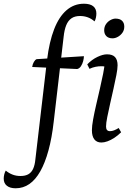

<svg xmlns="http://www.w3.org/2000/svg" viewBox="-132 -754 708 1032"><path d="M-48 258Q-78 258 -95 244.5Q-112 231 -112 206Q-112 195 -109 183Q-106 171 -101 163Q-84 177 -64.5 184.5Q-45 192 -22 192Q4 192 20.5 182.5Q37 173 46 153.5Q55 134 58 104L121 -433Q133 -530 159 -597Q185 -664 225.5 -699Q266 -734 319 -734Q352 -734 369 -720.5Q386 -707 386 -681Q386 -671 383.5 -659Q381 -647 376 -639Q359 -654 339.5 -661Q320 -668 298 -668Q270 -668 252 -655.5Q234 -643 224 -618.5Q214 -594 210 -556L157 -102Q147 -13 128.5 54.5Q110 122 84.5 167Q59 212 26 235Q-7 258 -48 258ZM283 -383 41 -394Q43 -409 50 -421Q57 -433 65 -436L319 -452Q319 -441 315 -425.5Q311 -410 303 -398Q295 -386 283 -383ZM413 12Q388 12 375 -5Q362 -22 362 -54Q362 -76 368.5 -112Q375 -148 385 -191Q395 -234 405 -277.5Q415 -321 422.5 -358.5Q430 -396 431 -420L444 -392Q440 -395 431.5 -396.5Q423 -398 412 -398Q398 -398 382 -395Q366 -392 349 -384L337 -408Q362 -434 391.5 -448Q421 -462 443 -462Q473 -462 486.5 -447Q500 -432 500 -403Q500 -384 493.5 -350.5Q487 -317 478 -277Q469 -237 460 -197Q451 -157 444.5 -124.5Q438 -92 438 -74Q438 -49 459 -49Q470 -49 481.5 -53.5Q493 -58 506 -66L519 -43Q502 -26 483 -13.5Q464 -1 446 5.5Q428 12 413 12ZM473 -548Q451 -548 439.5 -560Q428 -572 428 -591Q428 -610 437.5 -624Q447 -638 461.5 -646Q476 -654 489 -654Q512 -654 524 -642.5Q536 -631 536 -611Q536 -592 526 -578Q516 -564 501.5 -556Q487 -548 473 -548Z"/></svg>

Font: Petrona
Style: Italic
Weight: 400
Italic angle: -9°
Designer: Ringo R. Seeber
Foundry: Ringo R. Seeber
Version: Version 2.001; ttfautohint (v1.8.3)